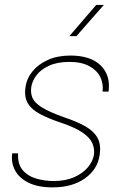

<svg xmlns="http://www.w3.org/2000/svg" viewBox="-20 -769 525 798"><path d="M379.9 -748.5H411.6L297.4 -618.7H268.1ZM233.9 -258.8Q181.2 -276.4 146 -295.2Q110.8 -314 95.5 -340.1Q80.1 -366.2 85.9 -405.8Q90.8 -442.9 115.2 -472.7Q139.6 -502.4 179.7 -520.3Q219.7 -538.1 272.5 -538.1Q356.9 -538.1 398.7 -496.8Q440.4 -455.6 431.2 -388.2H406.2Q410.6 -420.9 396.7 -449Q382.8 -477.1 350.6 -494.4Q318.4 -511.7 268.6 -511.7Q217.8 -511.7 183.6 -495.8Q149.4 -480 131.3 -455.8Q113.3 -431.6 109.9 -406.7Q106.4 -381.8 115.2 -361.6Q124 -341.3 154.8 -322.3Q185.5 -303.2 246.1 -281.7Q300.3 -263.7 335.2 -243.7Q370.1 -223.6 385.3 -196Q400.4 -168.5 394.5 -126.5Q386.2 -65.4 333.3 -27.8Q280.3 9.8 199.2 9.8Q138.2 9.8 98.9 -9.5Q59.6 -28.8 42.5 -61Q25.4 -93.3 30.8 -131.8H55.2Q52.7 -86.9 74.5 -61.8Q96.2 -36.6 131.3 -26.6Q166.5 -16.6 203.1 -16.6Q252.4 -16.6 288.6 -32.7Q324.7 -48.8 345.7 -74.2Q366.7 -99.6 370.6 -127Q373.5 -150.9 363.8 -173.8Q354 -196.8 323 -218Q292 -239.3 233.9 -258.8Z"/></svg>

Font: Robert Sans Thin
Style: Italic
Weight: 100
Italic angle: -8°
Designer: Christian Robertson (extended by Adam Twardoch)
Foundry: Google
Version: Version 12.135;April 2, 2019;FontCreator 11.5.0.2425 64-bit;